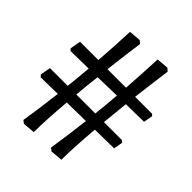

<svg xmlns="http://www.w3.org/2000/svg" viewBox="-181 -724 880 880"><g transform="rotate(45 259.0 -283.5)"><path d="M115 40 101 29Q116 -65 128 -167L19 -165L10 -175L19 -225H134Q141 -287 146 -349L30 -347L22 -357L31 -408H150Q157 -506 161 -602L219 -607L233 -595Q228 -559 221.5 -511Q215 -463 209 -408H329Q336 -506 340 -602L398 -607L412 -595Q407 -560 401 -511.5Q395 -463 388 -408H498L506 -400L498 -356L382 -354Q379 -322 375.5 -290Q372 -258 369 -225H486L495 -217L487 -173L364 -171Q359 -113 356 -60Q353 -7 353 35L294 40L280 29Q295 -66 307 -170L185 -168Q180 -111 177 -59Q174 -7 174 35ZM190 -225H313Q320 -288 325 -353L203 -350Q199 -320 196 -288.5Q193 -257 190 -225Z"/></g></svg>

Font: Labrada Medium
Style: Regular
Weight: 500
Designer: Mercedes Jáuregui
Foundry: Omnibus-Type Team
Version: Version 1.000; ttfautohint (v1.8.4.7-5d5b)